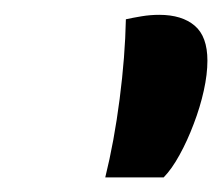

<svg xmlns="http://www.w3.org/2000/svg" viewBox="-20 -730 300 259"><path d="M122 -490.7Q134 -539.2 141.4 -596.5Q148.8 -653.8 149.8 -704Q158.8 -706 170.8 -708Q182.7 -710 194.8 -710Q225.5 -710 242.7 -695.3Q259.8 -680.7 259.8 -648.2Q259.8 -629.8 254.9 -607.7Q250 -585.5 241.3 -562.8Q232.7 -540 222.2 -521Q211.8 -502 200.8 -490.7Z"/></svg>

Font: Sansita Swashed Light
Style: Regular
Weight: 300
Designer: Pablo Cosgaya
Foundry: Omnibus-Type
Version: Version 1.003